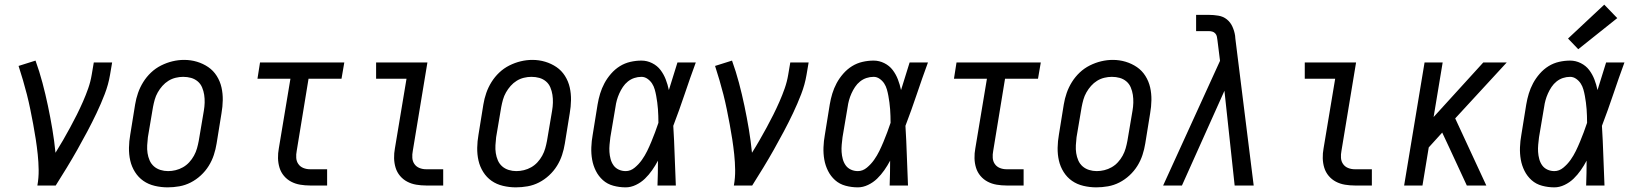

<svg xmlns="http://www.w3.org/2000/svg" viewBox="-20 -799 7040 827"><path d="M141 0Q147 -33 146.5 -67Q146 -101 142.5 -134Q139 -167 134 -199.5Q129 -232 123 -264Q117 -296 110.5 -328Q104 -360 96 -391.5Q88 -423 79 -453.5Q70 -484 60 -515L133 -538Q150 -491 163 -442Q176 -393 186.5 -343Q197 -293 205.5 -242.5Q214 -192 219 -141Q236 -168 251.5 -195Q267 -222 282 -249.5Q297 -277 311 -305Q325 -333 337.5 -361.5Q350 -390 360 -418.5Q370 -447 375 -477L384 -530H463L454 -477Q447 -435 431 -393.5Q415 -352 396 -312Q377 -272 356 -232.5Q335 -193 313 -154Q291 -115 267.5 -76.5Q244 -38 220 0Z M702 8Q674 8 646.5 1.5Q619 -5 597.5 -20Q576 -35 561.5 -58Q547 -81 541 -107.5Q535 -134 535.5 -162.5Q536 -191 541 -219L562 -349Q566 -374 574.5 -398.5Q583 -423 597 -445.5Q611 -468 630.5 -486.5Q650 -505 674 -517Q698 -529 723 -535Q748 -541 773 -541Q802 -541 828.5 -533Q855 -525 877 -510Q899 -495 913.5 -472Q928 -449 934 -422.5Q940 -396 939.5 -367.5Q939 -339 934 -311L913 -181Q909 -156 901 -131.5Q893 -107 879 -84.5Q865 -62 845 -43.5Q825 -25 801.5 -13Q778 -1 752.5 3.5Q727 8 702 8ZM704 -62Q720 -62 736.5 -66Q753 -70 768 -78.5Q783 -87 795 -100Q807 -113 815.5 -128.5Q824 -144 828.5 -160Q833 -176 836 -192L858 -322Q861 -339 861.5 -356.5Q862 -374 859.5 -390.5Q857 -407 850.5 -422.5Q844 -438 831.5 -448.5Q819 -459 803 -463.5Q787 -468 769 -468Q753 -468 736.5 -464Q720 -460 705.5 -451Q691 -442 679.5 -429Q668 -416 659.5 -401Q651 -386 646.5 -370Q642 -354 639 -338L617 -208Q615 -191 614 -173.5Q613 -156 615.5 -139.5Q618 -123 624.5 -108Q631 -93 643 -82.5Q655 -72 671 -67Q687 -62 704 -62Z M1315 0Q1294 0 1273 -3.5Q1252 -7 1234 -16.5Q1216 -26 1203 -41.5Q1190 -57 1184 -76.5Q1178 -96 1177.5 -117.5Q1177 -139 1181 -160L1231 -460H1089L1100 -530H1463L1451 -460H1309L1258 -149Q1255 -134 1256 -119Q1257 -104 1265 -92.5Q1273 -81 1286.5 -75.5Q1300 -70 1315 -70H1389V0Z M1815 0Q1794 0 1773 -3.5Q1752 -7 1734 -16.5Q1716 -26 1703 -41.5Q1690 -57 1684 -76.5Q1678 -96 1677.5 -117.5Q1677 -139 1681 -160L1731 -460H1600V-530H1821L1758 -149Q1755 -134 1756 -119Q1757 -104 1765 -92.5Q1773 -81 1786.5 -75.5Q1800 -70 1815 -70H1889V0Z M2202 8Q2174 8 2146.5 1.5Q2119 -5 2097.5 -20Q2076 -35 2061.5 -58Q2047 -81 2041 -107.5Q2035 -134 2035.5 -162.5Q2036 -191 2041 -219L2062 -349Q2066 -374 2074.5 -398.5Q2083 -423 2097 -445.5Q2111 -468 2130.5 -486.5Q2150 -505 2174 -517Q2198 -529 2223 -535Q2248 -541 2273 -541Q2302 -541 2328.5 -533Q2355 -525 2377 -510Q2399 -495 2413.5 -472Q2428 -449 2434 -422.5Q2440 -396 2439.5 -367.5Q2439 -339 2434 -311L2413 -181Q2409 -156 2401 -131.5Q2393 -107 2379 -84.5Q2365 -62 2345 -43.5Q2325 -25 2301.5 -13Q2278 -1 2252.5 3.5Q2227 8 2202 8ZM2204 -62Q2220 -62 2236.5 -66Q2253 -70 2268 -78.5Q2283 -87 2295 -100Q2307 -113 2315.5 -128.5Q2324 -144 2328.5 -160Q2333 -176 2336 -192L2358 -322Q2361 -339 2361.5 -356.5Q2362 -374 2359.5 -390.5Q2357 -407 2350.5 -422.5Q2344 -438 2331.5 -448.5Q2319 -459 2303 -463.5Q2287 -468 2269 -468Q2253 -468 2236.5 -464Q2220 -460 2205.5 -451Q2191 -442 2179.5 -429Q2168 -416 2159.5 -401Q2151 -386 2146.5 -370Q2142 -354 2139 -338L2117 -208Q2115 -191 2114 -173.5Q2113 -156 2115.5 -139.5Q2118 -123 2124.5 -108Q2131 -93 2143 -82.5Q2155 -72 2171 -67Q2187 -62 2204 -62Z M2675 8Q2648 8 2622 1Q2596 -6 2577 -23Q2558 -40 2546.5 -63Q2535 -86 2530.5 -111.5Q2526 -137 2527 -164.5Q2528 -192 2533 -219L2554 -349Q2558 -373 2565 -396Q2572 -419 2583.5 -440.5Q2595 -462 2612 -481.5Q2629 -501 2650 -514Q2671 -527 2695 -532.5Q2719 -538 2743 -538Q2767 -538 2789 -527Q2811 -516 2825 -497.5Q2839 -479 2847.5 -457Q2856 -435 2861 -411Q2870 -441 2879.5 -470.5Q2889 -500 2898 -530H2977Q2952 -462 2929 -393.5Q2906 -325 2880 -257Q2884 -193 2886 -128.5Q2888 -64 2891 0H2812Q2813 -27 2813.5 -53.5Q2814 -80 2814 -107Q2803 -86 2789 -66Q2775 -46 2758 -29.5Q2741 -13 2719 -2.5Q2697 8 2675 8ZM2675 -62Q2696 -62 2714 -77Q2732 -92 2745 -110.5Q2758 -129 2767.5 -148.5Q2777 -168 2785.5 -188.5Q2794 -209 2801.5 -229Q2809 -249 2816 -270Q2816 -285 2815.5 -299.5Q2815 -314 2814 -328.5Q2813 -343 2811 -357.5Q2809 -372 2806.5 -386Q2804 -400 2800 -414Q2796 -428 2788.5 -439.5Q2781 -451 2769 -459.5Q2757 -468 2743 -468Q2727 -468 2712 -463Q2697 -458 2684.5 -448Q2672 -438 2663 -424.5Q2654 -411 2647.5 -396.5Q2641 -382 2637 -367.5Q2633 -353 2631 -338L2609 -208Q2607 -192 2605.5 -176Q2604 -160 2605 -144.5Q2606 -129 2610 -114Q2614 -99 2622.5 -87Q2631 -75 2645 -68.5Q2659 -62 2675 -62Z M3141 0Q3147 -33 3146.5 -67Q3146 -101 3142.5 -134Q3139 -167 3134 -199.5Q3129 -232 3123 -264Q3117 -296 3110.5 -328Q3104 -360 3096 -391.5Q3088 -423 3079 -453.5Q3070 -484 3060 -515L3133 -538Q3150 -491 3163 -442Q3176 -393 3186.5 -343Q3197 -293 3205.5 -242.5Q3214 -192 3219 -141Q3236 -168 3251.5 -195Q3267 -222 3282 -249.5Q3297 -277 3311 -305Q3325 -333 3337.5 -361.5Q3350 -390 3360 -418.5Q3370 -447 3375 -477L3384 -530H3463L3454 -477Q3447 -435 3431 -393.5Q3415 -352 3396 -312Q3377 -272 3356 -232.5Q3335 -193 3313 -154Q3291 -115 3267.5 -76.5Q3244 -38 3220 0Z M3675 8Q3648 8 3622 1Q3596 -6 3577 -23Q3558 -40 3546.5 -63Q3535 -86 3530.5 -111.5Q3526 -137 3527 -164.5Q3528 -192 3533 -219L3554 -349Q3558 -373 3565 -396Q3572 -419 3583.5 -440.5Q3595 -462 3612 -481.5Q3629 -501 3650 -514Q3671 -527 3695 -532.5Q3719 -538 3743 -538Q3767 -538 3789 -527Q3811 -516 3825 -497.5Q3839 -479 3847.5 -457Q3856 -435 3861 -411Q3870 -441 3879.5 -470.5Q3889 -500 3898 -530H3977Q3952 -462 3929 -393.5Q3906 -325 3880 -257Q3884 -193 3886 -128.5Q3888 -64 3891 0H3812Q3813 -27 3813.5 -53.5Q3814 -80 3814 -107Q3803 -86 3789 -66Q3775 -46 3758 -29.5Q3741 -13 3719 -2.5Q3697 8 3675 8ZM3675 -62Q3696 -62 3714 -77Q3732 -92 3745 -110.5Q3758 -129 3767.5 -148.5Q3777 -168 3785.5 -188.5Q3794 -209 3801.5 -229Q3809 -249 3816 -270Q3816 -285 3815.5 -299.5Q3815 -314 3814 -328.5Q3813 -343 3811 -357.5Q3809 -372 3806.5 -386Q3804 -400 3800 -414Q3796 -428 3788.5 -439.5Q3781 -451 3769 -459.5Q3757 -468 3743 -468Q3727 -468 3712 -463Q3697 -458 3684.5 -448Q3672 -438 3663 -424.5Q3654 -411 3647.5 -396.5Q3641 -382 3637 -367.5Q3633 -353 3631 -338L3609 -208Q3607 -192 3605.5 -176Q3604 -160 3605 -144.5Q3606 -129 3610 -114Q3614 -99 3622.5 -87Q3631 -75 3645 -68.5Q3659 -62 3675 -62Z M4315 0Q4294 0 4273 -3.5Q4252 -7 4234 -16.5Q4216 -26 4203 -41.5Q4190 -57 4184 -76.5Q4178 -96 4177.5 -117.5Q4177 -139 4181 -160L4231 -460H4089L4100 -530H4463L4451 -460H4309L4258 -149Q4255 -134 4256 -119Q4257 -104 4265 -92.5Q4273 -81 4286.5 -75.5Q4300 -70 4315 -70H4389V0Z M4702 8Q4674 8 4646.5 1.5Q4619 -5 4597.5 -20Q4576 -35 4561.5 -58Q4547 -81 4541 -107.5Q4535 -134 4535.5 -162.5Q4536 -191 4541 -219L4562 -349Q4566 -374 4574.5 -398.5Q4583 -423 4597 -445.5Q4611 -468 4630.5 -486.5Q4650 -505 4674 -517Q4698 -529 4723 -535Q4748 -541 4773 -541Q4802 -541 4828.5 -533Q4855 -525 4877 -510Q4899 -495 4913.5 -472Q4928 -449 4934 -422.5Q4940 -396 4939.5 -367.5Q4939 -339 4934 -311L4913 -181Q4909 -156 4901 -131.5Q4893 -107 4879 -84.5Q4865 -62 4845 -43.5Q4825 -25 4801.5 -13Q4778 -1 4752.5 3.5Q4727 8 4702 8ZM4704 -62Q4720 -62 4736.5 -66Q4753 -70 4768 -78.5Q4783 -87 4795 -100Q4807 -113 4815.5 -128.5Q4824 -144 4828.5 -160Q4833 -176 4836 -192L4858 -322Q4861 -339 4861.5 -356.5Q4862 -374 4859.5 -390.5Q4857 -407 4850.5 -422.5Q4844 -438 4831.5 -448.5Q4819 -459 4803 -463.5Q4787 -468 4769 -468Q4753 -468 4736.5 -464Q4720 -460 4705.5 -451Q4691 -442 4679.5 -429Q4668 -416 4659.5 -401Q4651 -386 4646.5 -370Q4642 -354 4639 -338L4617 -208Q4615 -191 4614 -173.5Q4613 -156 4615.5 -139.5Q4618 -123 4624.5 -108Q4631 -93 4643 -82.5Q4655 -72 4671 -67Q4687 -62 4704 -62Z M4990 0 5235 -537 5224 -625Q5224 -625 5224 -625Q5224 -625 5224 -625Q5223 -633 5221.5 -641Q5220 -649 5214.5 -655Q5209 -661 5201.5 -663Q5194 -665 5186 -665H5132V-735H5186Q5207 -735 5228 -731.5Q5249 -728 5264.5 -715.5Q5280 -703 5288.5 -684Q5297 -665 5300 -645Q5300 -642 5300.5 -639Q5301 -636 5301 -633L5380 0H5298L5254 -408L5071 0Z M5815 0Q5794 0 5773 -3.5Q5752 -7 5734 -16.5Q5716 -26 5703 -41.5Q5690 -57 5684 -76.5Q5678 -96 5677.5 -117.5Q5677 -139 5681 -160L5731 -460H5600V-530H5821L5758 -149Q5755 -134 5756 -119Q5757 -104 5765 -92.5Q5773 -81 5786.5 -75.5Q5800 -70 5815 -70H5889V0Z M6028 0 6116 -530H6194L6155 -295L6369 -530H6470L6248 -289L6382 0H6298L6222 -164L6192 -228L6134 -164L6107 0Z M6675 8Q6648 8 6622 1Q6596 -6 6577 -23Q6558 -40 6546.5 -63Q6535 -86 6530.5 -111.5Q6526 -137 6527 -164.5Q6528 -192 6533 -219L6554 -349Q6558 -373 6565 -396Q6572 -419 6583.5 -440.5Q6595 -462 6612 -481.5Q6629 -501 6650 -514Q6671 -527 6695 -532.5Q6719 -538 6743 -538Q6767 -538 6789 -527Q6811 -516 6825 -497.5Q6839 -479 6847.5 -457Q6856 -435 6861 -411Q6870 -441 6879.5 -470.5Q6889 -500 6898 -530H6977Q6952 -462 6929 -393.5Q6906 -325 6880 -257Q6884 -193 6886 -128.5Q6888 -64 6891 0H6812Q6813 -27 6813.5 -53.5Q6814 -80 6814 -107Q6803 -86 6789 -66Q6775 -46 6758 -29.5Q6741 -13 6719 -2.5Q6697 8 6675 8ZM6675 -62Q6696 -62 6714 -77Q6732 -92 6745 -110.5Q6758 -129 6767.5 -148.5Q6777 -168 6785.5 -188.5Q6794 -209 6801.5 -229Q6809 -249 6816 -270Q6816 -285 6815.5 -299.5Q6815 -314 6814 -328.5Q6813 -343 6811 -357.5Q6809 -372 6806.5 -386Q6804 -400 6800 -414Q6796 -428 6788.5 -439.5Q6781 -451 6769 -459.5Q6757 -468 6743 -468Q6727 -468 6712 -463Q6697 -458 6684.5 -448Q6672 -438 6663 -424.5Q6654 -411 6647.5 -396.5Q6641 -382 6637 -367.5Q6633 -353 6631 -338L6609 -208Q6607 -192 6605.5 -176Q6604 -160 6605 -144.5Q6606 -129 6610 -114Q6614 -99 6622.5 -87Q6631 -75 6645 -68.5Q6659 -62 6675 -62ZM6778 -587 6734 -633 6890 -779 6946 -721Z"/></svg>

Font: Iosevka Slab Oblique
Style: Regular
Weight: 400
Italic angle: -9°
Monospace: yes
Designer: Belleve Invis
Foundry: Belleve Invis
Version: Version 11.1.1; ttfautohint (v1.8.3)